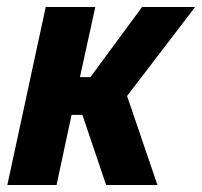

<svg xmlns="http://www.w3.org/2000/svg" viewBox="-20 -530 579 550"><path d="M1 0 111 -510H253L209 -309H239L387 -510H539L344 -255L431 0H284L216 -201H185L142 0Z"/></svg>

Font: Saira SemiCondensed
Style: Bold Italic
Weight: 700
Width: 4
Italic angle: -12°
Designer: Hector Gatti with collaboration of the Omnibus-Type team
Foundry: Omnibus-Type
Version: Version 1.101